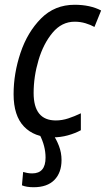

<svg xmlns="http://www.w3.org/2000/svg" viewBox="-20 -566 444 805"><path d="M200 10Q234 10 264.5 1.5Q295 -7 319 -20V-91Q292 -78 266 -69.5Q240 -61 214 -61Q121 -61 121 -176Q121 -245 141.5 -314Q162 -383 200.5 -429Q239 -475 293 -475Q317 -475 338.5 -468.5Q360 -462 376 -453L404 -522Q358 -546 293 -546Q209 -546 152 -488.5Q95 -431 66 -344.5Q37 -258 37 -171Q37 -81 80.5 -35.5Q124 10 200 10ZM121 219Q178 219 208 188.5Q238 158 238 105Q238 74 227 45.5Q216 17 202 -2H146Q171 46 171 95Q171 161 115 161Q103 161 93.5 159Q84 157 77 155L72 211Q91 219 121 219Z"/></svg>

Font: Noto Sans UI SemiCondensed
Style: Italic
Weight: 400
Width: 4
Italic angle: -12°
Designer: Monotype Design Team
Foundry: Monotype Imaging Inc.
Version: Version 1.901